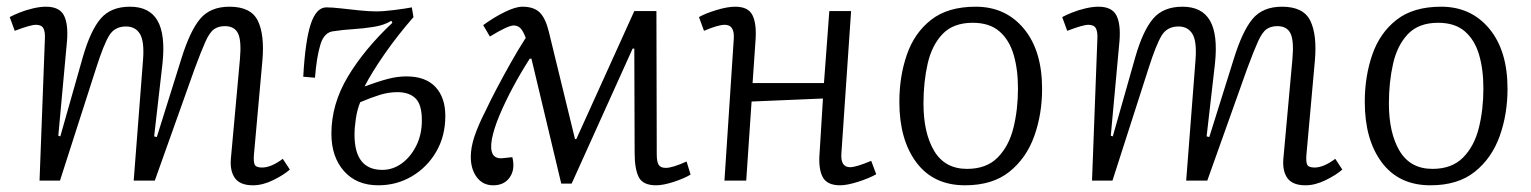

<svg xmlns="http://www.w3.org/2000/svg" viewBox="-20 -539 4570 573"><path d="M407 -362Q411 -416 397.5 -438Q384 -460 356 -460Q322 -460 305.5 -432.5Q289 -405 267 -336L159 0H98L114 -424Q115 -444 109.5 -454.5Q104 -465 87 -465Q71 -465 24 -447L9 -488Q20 -494 38.5 -501.5Q57 -509 78.5 -514Q100 -519 117 -519Q157 -519 170.5 -493.5Q184 -468 180 -417L154 -134L160 -132L227 -368Q250 -448 280.5 -483.5Q311 -519 368 -519Q426 -519 450 -477.5Q474 -436 465 -350L440 -132L448 -130L521 -363Q547 -447 577.5 -483Q608 -519 665 -519Q729 -519 749.5 -477Q770 -435 763 -357L738 -79Q736 -57 740 -48Q744 -39 762 -39Q789 -39 824 -65L845 -33Q827 -17 795.5 -1.5Q764 14 735 14Q697 14 681.5 -7Q666 -28 669 -65L696 -362Q701 -417 690.5 -439Q680 -461 651 -461Q632 -461 619 -452Q606 -443 593.5 -415.5Q581 -388 561 -334L442 0H379Z M1068 -281Q1109 -296 1137.5 -303.5Q1166 -311 1193 -311Q1250 -311 1279.5 -279.5Q1309 -248 1309 -193Q1309 -133 1282 -86.5Q1255 -40 1209.5 -13Q1164 14 1109 14Q1044 14 1006.5 -28.5Q969 -71 969 -140Q969 -228 1018 -310Q1067 -392 1151 -471L1148 -477Q1127 -464 1096.5 -459Q1066 -454 1034 -452Q1002 -450 977 -446Q948 -444 936.5 -407Q925 -370 920 -307L885 -310Q891 -418 907.5 -467.5Q924 -517 954 -517Q971 -517 997.5 -514Q1024 -511 1052.5 -508Q1081 -505 1103 -505Q1124 -505 1156 -509Q1188 -513 1209 -517L1214 -488Q1166 -433 1127.5 -377.5Q1089 -322 1068 -281ZM1055 -234Q1046 -212 1042 -185Q1038 -158 1038 -137Q1038 -32 1121 -32Q1152 -32 1178.5 -51Q1205 -70 1222 -103.5Q1239 -137 1239 -180Q1239 -227 1220 -245.5Q1201 -264 1166 -264Q1140 -264 1114 -256Q1088 -248 1055 -234Z M1686 9H1655L1566 -364H1561Q1534 -322 1510.5 -278Q1487 -234 1470.5 -194.5Q1454 -155 1448 -124Q1437 -62 1481 -67L1509 -70Q1518 -34 1501.5 -10Q1485 14 1452 14Q1421 14 1403 -10Q1385 -34 1385 -71Q1385 -99 1396 -132Q1407 -165 1429 -208Q1442 -236 1462 -274Q1482 -312 1504.5 -352Q1527 -392 1549 -426Q1541 -447 1533 -455Q1525 -463 1513 -463Q1496 -463 1442 -430L1422 -464Q1455 -488 1487 -503.5Q1519 -519 1539 -519Q1573 -519 1590.5 -502Q1608 -485 1618 -444L1696 -124H1700L1873 -506H1939L1940 -78Q1940 -57 1945.5 -47.5Q1951 -38 1967 -38Q1987 -38 2029 -57L2041 -18Q2021 -6 1990 4Q1959 14 1938 14Q1899 14 1886.5 -10Q1874 -34 1874 -83L1873 -394H1868Z M2436 -245 2223 -236 2207 0H2142L2170 -425Q2172 -465 2143 -465Q2133 -465 2117.5 -460.5Q2102 -456 2081 -447L2066 -488Q2085 -499 2118 -509Q2151 -519 2174 -519Q2213 -519 2225.5 -494Q2238 -469 2235 -422Q2233 -389 2230.5 -356.5Q2228 -324 2226 -291H2439L2455 -506H2520L2491 -81Q2488 -40 2517 -40Q2535 -40 2580 -59L2595 -19Q2574 -7 2541 3.5Q2508 14 2487 14Q2448 14 2435 -11Q2422 -36 2426 -83Z M2860 14Q2766 14 2715 -54Q2664 -122 2664 -235Q2664 -311 2686.5 -376Q2709 -441 2759 -480Q2809 -519 2892 -519Q2981 -519 3035.5 -453.5Q3090 -388 3090 -274Q3090 -198 3066.5 -132.5Q3043 -67 2992.5 -26.5Q2942 14 2860 14ZM2866 -35Q2924 -35 2957.5 -69Q2991 -103 3004.5 -157.5Q3018 -212 3018 -275Q3018 -332 3005 -376Q2992 -420 2962.5 -445.5Q2933 -471 2883 -471Q2825 -471 2793 -437.5Q2761 -404 2748.5 -349Q2736 -294 2736 -230Q2736 -142 2768 -88.5Q2800 -35 2866 -35Z M3548 -362Q3552 -416 3538.5 -438Q3525 -460 3497 -460Q3463 -460 3446.5 -432.5Q3430 -405 3408 -336L3300 0H3239L3255 -424Q3256 -444 3250.5 -454.5Q3245 -465 3228 -465Q3212 -465 3165 -447L3150 -488Q3161 -494 3179.5 -501.5Q3198 -509 3219.5 -514Q3241 -519 3258 -519Q3298 -519 3311.5 -493.5Q3325 -468 3321 -417L3295 -134L3301 -132L3368 -368Q3391 -448 3421.5 -483.5Q3452 -519 3509 -519Q3567 -519 3591 -477.5Q3615 -436 3606 -350L3581 -132L3589 -130L3662 -363Q3688 -447 3718.5 -483Q3749 -519 3806 -519Q3870 -519 3890.5 -477Q3911 -435 3904 -357L3879 -79Q3877 -57 3881 -48Q3885 -39 3903 -39Q3930 -39 3965 -65L3986 -33Q3968 -17 3936.5 -1.5Q3905 14 3876 14Q3838 14 3822.5 -7Q3807 -28 3810 -65L3837 -362Q3842 -417 3831.5 -439Q3821 -461 3792 -461Q3773 -461 3760 -452Q3747 -443 3734.5 -415.5Q3722 -388 3702 -334L3583 0H3520Z M4249 14Q4155 14 4104 -54Q4053 -122 4053 -235Q4053 -311 4075.5 -376Q4098 -441 4148 -480Q4198 -519 4281 -519Q4370 -519 4424.5 -453.5Q4479 -388 4479 -274Q4479 -198 4455.5 -132.5Q4432 -67 4381.5 -26.5Q4331 14 4249 14ZM4255 -35Q4313 -35 4346.5 -69Q4380 -103 4393.5 -157.5Q4407 -212 4407 -275Q4407 -332 4394 -376Q4381 -420 4351.5 -445.5Q4322 -471 4272 -471Q4214 -471 4182 -437.5Q4150 -404 4137.5 -349Q4125 -294 4125 -230Q4125 -142 4157 -88.5Q4189 -35 4255 -35Z"/></svg>

Font: Literata 12pt Light
Style: Italic
Weight: 300
Italic angle: -2°
Designer: Latin by Veronika Burian and Jose Scaglione. Greek by Irene Vlachou. Cyrillic by Vera Evstafieva
Foundry: TypeTogether
Version: Version 3.002